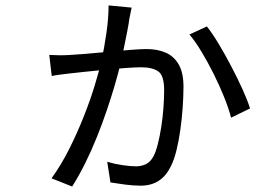

<svg xmlns="http://www.w3.org/2000/svg" viewBox="-20 -638 1040 712"><path d="M468.2 -609.8Q466.1 -597.5 463.5 -587.3Q460.9 -577.1 459.6 -568.1Q457.8 -552.8 451.9 -522.2Q446 -491.5 438.9 -457.5Q431.8 -423.6 425.9 -398.2Q417.9 -364.1 405.2 -320.7Q392.4 -277.3 375.9 -228.5Q359.4 -179.7 339.3 -129.8Q319.3 -79.8 296 -32.9Q272.8 13.9 247.6 53.7L171.1 23.3Q207 -26.4 236.9 -86Q266.7 -145.6 290.7 -206.1Q314.7 -266.6 330.9 -320.1Q347.2 -373.6 356 -410.6Q367 -462.4 374.7 -516.1Q382.5 -569.8 382.7 -617.9ZM747.1 -539.9Q766.3 -516.2 790.1 -476.7Q813.9 -437.3 837.4 -392.4Q860.9 -347.6 879.7 -306.1Q898.4 -264.7 907.2 -235.9L836.9 -201.6Q828.6 -234.5 811.6 -276.9Q794.6 -319.3 772.6 -363.5Q750.5 -407.6 727.2 -446.3Q703.9 -485 682.5 -510ZM162.7 -434.3Q181.8 -433.3 199.2 -433.1Q216.7 -432.9 235 -433.9Q256.8 -434.9 296.6 -438.2Q336.4 -441.5 381.1 -445.8Q425.8 -450.1 464.4 -453.1Q503 -456.1 523.3 -456.1Q563 -456.1 593.7 -443.1Q624.4 -430.1 642.4 -399.5Q660.4 -369 660.4 -316.3Q660.4 -280.9 657.5 -239.6Q654.6 -198.4 648.9 -157.6Q643.3 -116.9 634.6 -81.4Q625.9 -46 613.8 -21.8Q595.8 15.2 568.1 32.8Q540.4 50.5 501.5 50.5Q473.4 50.5 442.5 46.3Q411.7 42.1 389.6 38.5L377.6 -38Q405.8 -29.6 435.5 -25.4Q465.2 -21.2 484.7 -21.2Q502.3 -21.2 519.3 -28.3Q536.3 -35.5 548.8 -57.6Q558 -74.9 565.3 -103.9Q572.6 -132.8 578.1 -167.7Q583.5 -202.6 586.1 -238.3Q588.7 -274 588.7 -303.8Q588.7 -358.1 566.7 -373.3Q544.7 -388.5 503.6 -388.5Q482 -388.5 445.4 -385.8Q408.9 -383.1 367.9 -379.1Q326.9 -375.1 291.3 -371.4Q255.6 -367.7 235.8 -365.3Q220.4 -363.5 202.8 -361.3Q185.1 -359 171.8 -356.2Z"/></svg>

Font: Noto Sans SC Thin
Style: Regular
Weight: 100
Designer: Ryoko NISHIZUKA 西塚涼子 (kana, bopomofo & ideographs); Paul D. Hunt (Latin, Greek & Cyrillic); Sandoll Communications 산돌커뮤니
Foundry: Adobe
Version: Version 2.004-H2;hotconv 1.0.118;makeotfexe 2.5.65603